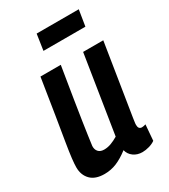

<svg xmlns="http://www.w3.org/2000/svg" viewBox="-182 -812 797 908"><g transform="rotate(-30 216.0 -358.0)"><path d="M116 10Q66 10 40.5 -16Q15 -42 15 -84Q15 -102 18.5 -132.5Q22 -163 30.5 -214.5Q39 -266 52 -345.5Q65 -425 83 -541H194Q177 -437 166 -368.5Q155 -300 148.5 -256.5Q142 -213 138 -185Q134 -157 131 -134Q130 -115 140.5 -103Q151 -91 172 -91Q191 -91 210 -98Q229 -105 249 -117L316 -541H426Q407 -420 394.5 -342.5Q382 -265 375 -220Q368 -175 364.5 -154Q361 -133 360.5 -126Q360 -119 360 -117Q360 -93 379 -93Q388 -93 400 -97L393 -11Q379 -1 359.5 4.5Q340 10 323 10Q295 10 275 -4.5Q255 -19 249 -43Q214 -16 182.5 -3Q151 10 116 10ZM156 -639 169 -726H399L385 -639Z"/></g></svg>

Font: Georama SemiCondensed SemiBold
Style: Italic
Weight: 600
Width: 4
Italic angle: -9°
Designer: Jean-Baptiste Levee
Foundry: Production Type
Version: Version 1.000